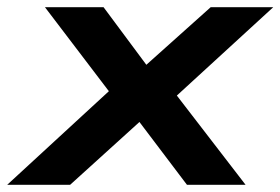

<svg xmlns="http://www.w3.org/2000/svg" viewBox="-50 -514 780 534"><path d="M-30 0 285 -290V-218L75 -494H238L371 -315H336L536 -494H710L410 -219L412 -287L633 0H470L324 -193H358L145 0Z"/></svg>

Font: Nunito Sans 10pt Expanded
Style: Bold Italic
Weight: 700
Width: 7
Italic angle: -9°
Designer: Vernon Adams
Foundry: Vernon Adams
Version: Version 3.101;gftools[0.9.27]